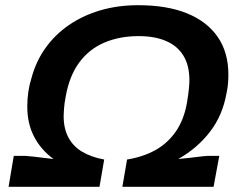

<svg xmlns="http://www.w3.org/2000/svg" viewBox="-20 -719 948 739"><path d="M13 0 33 -119H78Q93 -118 110.5 -116Q128 -114 147.5 -111.5Q167 -109 186 -107Q138 -142 111.5 -192.5Q85 -243 85 -309Q85 -338 89 -365.5Q93 -393 101 -418Q118 -482 154.5 -533.5Q191 -585 244.5 -622Q298 -659 365.5 -679Q433 -699 512 -699Q622 -699 699 -668Q776 -637 817.5 -577.5Q859 -518 859 -432Q859 -414 857.5 -396.5Q856 -379 852 -361Q837 -275 788 -211.5Q739 -148 666 -107Q686 -109 705.5 -111Q725 -113 743.5 -115.5Q762 -118 779 -119H824L802 0H451L469 -105Q531 -115 578.5 -141.5Q626 -168 657.5 -214Q689 -260 700 -326Q703 -343 704.5 -355.5Q706 -368 707 -377.5Q708 -387 708.5 -395Q709 -403 709 -410Q709 -468 685.5 -505.5Q662 -543 618.5 -561.5Q575 -580 514 -580Q440 -580 381.5 -555Q323 -530 285 -478.5Q247 -427 233 -348Q230 -333 228.5 -321.5Q227 -310 226.5 -301Q226 -292 225.5 -285Q225 -278 225 -272Q225 -224 243.5 -189.5Q262 -155 297 -134.5Q332 -114 381 -105L363 0Z"/></svg>

Font: Archivo SemiExpanded SemiBold
Style: Italic
Weight: 600
Width: 6
Italic angle: -10°
Designer: Hector Gatti
Foundry: Omnibus-Type
Version: Version 2.001